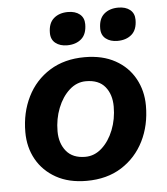

<svg xmlns="http://www.w3.org/2000/svg" viewBox="-52 -750 701 806"><g transform="rotate(-5 299.0 -347.5)"><path d="M281 9Q206 9 152.5 -21Q99 -51 70.5 -102Q42 -153 42 -217Q42 -299 75 -365.5Q108 -432 170 -470.5Q232 -509 317 -509Q392 -509 445.5 -479.5Q499 -450 527.5 -398.5Q556 -347 556 -284Q556 -201 523 -135Q490 -69 428.5 -30Q367 9 281 9ZM284 -92Q323 -92 354 -120Q385 -148 403 -193.5Q421 -239 421 -292Q421 -343 394.5 -375.5Q368 -408 314 -408Q275 -408 244 -380Q213 -352 195 -306.5Q177 -261 177 -209Q177 -158 204 -125Q231 -92 284 -92ZM461 -565Q431 -565 412 -580Q393 -595 393 -623Q393 -664 416 -684Q439 -704 476 -704Q507 -704 525.5 -689Q544 -674 544 -647Q544 -605 521 -585Q498 -565 461 -565ZM249 -565Q219 -565 200 -580Q181 -595 181 -623Q181 -664 204 -684Q227 -704 264 -704Q295 -704 313.5 -689Q332 -674 332 -647Q332 -605 309 -585Q286 -565 249 -565Z"/></g></svg>

Font: Work Sans SemiBold
Style: Italic
Weight: 600
Italic angle: -13°
Designer: Wei Huang
Foundry: Wei Huang
Version: Version 2.012; ttfautohint (v1.8.3)